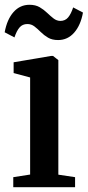

<svg xmlns="http://www.w3.org/2000/svg" viewBox="-26 -783 368 803"><path d="M29.5 0V-42L100 -53V-459L31 -477.5V-522.5L187.5 -549H196L218 -531.5V-52.5L288 -42V0ZM-6.5 -648Q3.5 -702 30.5 -732.5Q57.5 -763 97.5 -763Q122.5 -763 140 -752.8Q157.5 -742.5 171.2 -729.2Q185 -716 197.8 -706Q210.5 -696 226 -695.5Q246.5 -695.5 258.8 -710Q271 -724.5 280 -752L321 -730.5Q311.5 -677.5 284.2 -646.5Q257 -615.5 217 -615.5Q192 -615.5 175 -625.5Q158 -635.5 144.5 -649Q131 -662.5 118 -672.5Q105 -682.5 88.5 -682.5Q68 -682.5 55.8 -668.2Q43.5 -654 34.5 -626.5Z"/></svg>

Font: Merriweather 60pt SemiBold
Style: Regular
Weight: 600
Version: Version 2.100